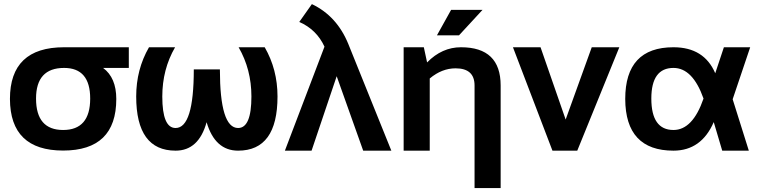

<svg xmlns="http://www.w3.org/2000/svg" viewBox="-20 -747 3764 952"><path d="M293 -102.5Q427.2 -102.5 427.2 -258.3Q427.2 -410.2 297.9 -410.2Q158.7 -410.2 158.7 -258.3Q158.7 -102.5 293 -102.5ZM29.3 -256.3Q29.3 -512.7 297.9 -512.7H618.7V-410.2H491.2Q556.6 -361.8 556.6 -256.3Q556.6 -0.5 293 -0.5Q30.3 -0.5 29.3 -256.3Z M718.8 -512.7H848.1Q784.7 -402.8 784.7 -268.6Q784.7 -112.3 850.6 -112.3Q940.9 -112.3 940.9 -402.8H1070.3Q1070.3 -112.3 1160.6 -112.3Q1226.6 -112.3 1226.6 -268.6Q1226.6 -402.8 1163.1 -512.7H1292.5Q1356 -402.8 1356 -268.6Q1356 0 1160.6 0Q1045.9 0 1004.4 -141.1Q965.3 0 850.6 0Q655.3 0 655.3 -268.6Q655.3 -402.8 718.8 -512.7Z M1588.9 -515.6Q1549.8 -600.6 1463.9 -638.2L1526.4 -726.6Q1650.9 -667.5 1707.5 -527.8L1920.4 0H1780.8L1649.4 -369.1L1524.9 0H1392.6Z M1981.4 0V-512.7H2081.5L2097.7 -437.5Q2171.4 -512.7 2265.6 -512.7Q2462.4 -512.7 2462.4 -323.2V185.5H2333V-323.2Q2333 -408.2 2238.8 -408.2Q2170.9 -408.2 2110.8 -357.9V0ZM2216.8 -698.2H2372.6L2255.9 -571.8H2146.5Z M2523.4 -512.7H2660.2L2784.7 -154.3L2914.1 -512.7H3050.8L2842.3 0H2719.2Z M3080.1 -256.3Q3080.1 -512.7 3319.3 -512.7Q3471.2 -512.7 3526.4 -383.8L3569.3 -512.7H3699.7L3612.8 -254.9L3692.9 0H3561L3519 -141.6Q3457.5 0 3319.3 0Q3081.1 0 3080.1 -256.3ZM3319.3 -102.5Q3414.6 -102.5 3468.3 -258.3Q3414.6 -410.2 3319.3 -410.2Q3209.5 -410.2 3209.5 -258.3Q3209.5 -102.5 3319.3 -102.5Z"/></svg>

Font: SansationBold
Style: Bold
Weight: 700
Designer: Bernd Montag
Version: Version 1.301